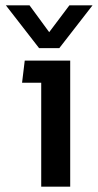

<svg xmlns="http://www.w3.org/2000/svg" viewBox="-20 -702 368 722"><path d="M2 -682H91L165 -581L241 -682H328L203 -521H127ZM135 -391H63L73 -474H244V0H135Z"/></svg>

Font: Kanit
Style: Regular
Weight: 400
Designer: Katatrad Team
Foundry: Cadson Demak
Version: Version 1.001